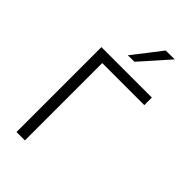

<svg xmlns="http://www.w3.org/2000/svg" viewBox="-289 -1055 1140 1140"><g transform="rotate(45 281.0 -485.0)"><path d="M98.5 0V-713H522V-649.5H169V0ZM243.5 -789.5Q279 -834.5 313.5 -879.2Q348 -924 382.5 -968.5L458 -969.5Q417.5 -923.5 378 -879.2Q338.5 -835 299 -790.5Z"/></g></svg>

Font: Commissioner Light
Style: Regular
Weight: 300
Designer: Kostas Bartsokas
Foundry: Kostas Bartsokas
Version: Version 1.000; ttfautohint (v1.8.3)